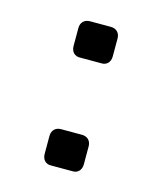

<svg xmlns="http://www.w3.org/2000/svg" viewBox="-67 -483 392 464"><g transform="rotate(15 129.0 -250.5)"><path d="M80 -138V-93C80 -79 89 -69 103 -70H155C169 -69 178 -79 178 -93V-138C178 -152 169 -161 155 -161H103C89 -161 80 -152 80 -138ZM80 -363C80 -349 89 -339 103 -340H155C169 -339 178 -349 178 -363V-408C178 -422 169 -431 155 -431H103C89 -431 80 -422 80 -408Z"/></g></svg>

Font: Aldone Medium
Style: Regular
Weight: 500
Designer: Pietro Gregorini
Version: Version 1.500;FEAKit 1.0